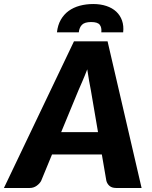

<svg xmlns="http://www.w3.org/2000/svg" viewBox="-66 -934 754 954"><path d="M421 -277.5 385.5 -485.5Q381.5 -505 376.8 -531.8Q372 -558.5 367.5 -589.5Q355.5 -558 343.8 -531.2Q332 -504.5 323.5 -484.5L238 -277.5ZM637.5 0H511.5Q490.5 0 478.8 -9.8Q467 -19.5 462.5 -35.5L440 -166.5H192.5L138.5 -35.5Q131.5 -22 116.2 -11Q101 0 81.5 0H-46.5L301.5 -728.5H468.5ZM397.5 -914Q433.5 -914 462.8 -904.2Q492 -894.5 511.8 -876Q531.5 -857.5 540.5 -831.5Q549.5 -805.5 546 -773.5H437.5Q440 -797.5 429.5 -811Q419 -824.5 387 -824.5Q355 -824.5 341.5 -811Q328 -797.5 325.5 -773.5H217Q221 -809.5 236.2 -836Q251.5 -862.5 275.2 -879.8Q299 -897 330.2 -905.5Q361.5 -914 397.5 -914Z"/></svg>

Font: Lato ExtraBold
Style: Italic
Weight: 800
Italic angle: -7°
Designer: Lukasz Dziedzic with Adam Twardoch and Botio Nikoltchev
Foundry: tyPoland Lukasz Dziedzic
Version: Version 2.015; 2015-08-06; http://www.latofonts.com/